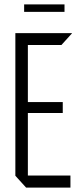

<svg xmlns="http://www.w3.org/2000/svg" viewBox="-20 -855 362 875"><path d="M99 0 50 -54V-55H301V0ZM50 -55V-704H107V-55ZM107 -340V-390H266V-340ZM107 -650V-704H308V-703L260 -650ZM90 -801V-835H274V-801Z"/></svg>

Font: Foldit Thin Light
Style: Regular
Weight: 300
Version: Version 1.003